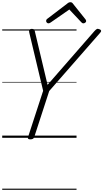

<svg xmlns="http://www.w3.org/2000/svg" viewBox="-20 -1246 934 1736"><path d="M254 14Q227 14 233 -5L370 -425L244 -954Q240 -970 247 -977.5Q254 -985 267 -985Q283 -985 287.5 -979.5Q292 -974 295 -963L410 -479L834 -965Q847 -979 855.5 -983.5Q864 -988 878 -982Q890 -979 893.5 -970.5Q897 -962 886 -950L425 -423L289 -5Q283 14 254 14ZM418 -1035Q409 -1035 403 -1042Q397 -1049 397 -1057Q397 -1063 399 -1066.5Q401 -1070 405 -1074L586 -1212Q595 -1220 602 -1223Q609 -1226 617 -1226Q624 -1226 630 -1222.5Q636 -1219 641 -1211L753 -1071Q756 -1067 757.5 -1063Q759 -1059 759 -1055Q759 -1047 750.5 -1041Q742 -1035 735 -1035Q729 -1035 724 -1037.5Q719 -1040 715 -1045L607 -1160L440 -1044Q433 -1039 428 -1037Q423 -1035 418 -1035ZM0 460H672V470H0ZM0 -20H672V0H0ZM0 -505H672V-500H0ZM0 -980H672V-970H0Z"/></svg>

Font: Playwrite NO Guides
Style: Regular
Weight: 400
Designer: Veronika Burian, José Scaglione
Foundry: TypeTogether
Version: Version 1.003